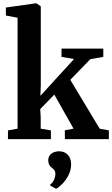

<svg xmlns="http://www.w3.org/2000/svg" viewBox="-20 -839 676 1158"><path d="M28 -52.5 86 -63V-732L15.5 -745.5V-793.5L195 -819H200L226 -800.5V-322L223.5 -261L426.5 -483L351 -496V-546H603V-496L524.5 -482L404 -357.5L581.5 -62.5L636.5 -53V0H371.5L371 -53L423.5 -63L307.5 -268.5L222.5 -181L225.5 -131V-63L287 -52.5V0H28ZM319 299.5H318L283.5 280.5L282.5 274Q295 267 304.5 247.8Q314 228.5 314 210Q314 196.5 308.8 188.8Q303.5 181 293.5 173.5Q271 158 271 129Q271 109 281.2 96.5Q291.5 84 306 78.8Q320.5 73.5 333 73.5H336Q369 73.5 389 94.5Q409 115.5 409 153Q408.5 187 393.5 216.8Q378.5 246.5 358 267.8Q337.5 289 319 299.5Z"/></svg>

Font: Merriweather Text
Style: Bold
Weight: 700
Designer: Eben Sorkin
Foundry: Eben Sorkin
Version: Version 2.100